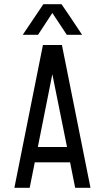

<svg xmlns="http://www.w3.org/2000/svg" viewBox="-20 -899 502 919"><path d="M48.8 0Q83 -170.9 185.5 -683.6Q208 -683.6 276.4 -683.6Q310.5 -512.7 413.1 0Q394.5 0 339.8 0Q334 -30.3 315.4 -122.1Q273.4 -122.1 146.5 -122.1Q140.6 -91.8 122.1 0Q103.5 0 48.8 0ZM161.1 -195.3Q196.3 -195.3 300.8 -195.3Q283.2 -282.2 230.5 -543.9Q213.9 -457 161.1 -195.3ZM88.9 -732.4Q113.3 -769.5 187.5 -878.9Q209 -878.9 274.4 -878.9Q299.8 -842.8 373 -732.4Q354.5 -732.4 299.8 -732.4Q282.2 -758.8 230.5 -836.9Q213.9 -811.5 162.1 -732.4Q143.6 -732.4 88.9 -732.4Z"/></svg>

Font: ZAANS 2018
Style: Regular
Weight: 400
Designer: Counter Creatives
Version: Version 1.0 - 24-01-18